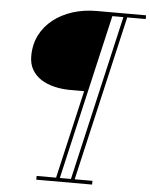

<svg xmlns="http://www.w3.org/2000/svg" viewBox="-60 -799 779 997"><g transform="rotate(5 330.0 -300.0)"><path d="M167 150V130.5H268.5L374.5 -329.5H303Q259.5 -329.5 220 -338.8Q180.5 -348 150.2 -367.2Q120 -386.5 102.5 -416.2Q85 -446 85 -487Q85 -548 109.5 -596.5Q134 -645 177.8 -679.2Q221.5 -713.5 279.2 -731.8Q337 -750 403.5 -750H660.5V-730.5H564L365.5 130.5H458V150ZM288 130.5H346L544 -730.5H486.5Z"/></g></svg>

Font: Bodoni Moda 11pt SemiBold
Style: Italic
Weight: 600
Italic angle: -13°
Designer: Owen Earl
Foundry: indestructible type
Version: Version 2.004